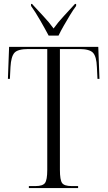

<svg xmlns="http://www.w3.org/2000/svg" viewBox="-20 -951 544 971"><path d="M126 0V-10H160Q196 -10 207.5 -25.5Q219 -41 219 -92V-703H123Q70 -703 53 -684Q36 -665 33 -612L30 -552H20L26 -714H477L483 -552H473L470 -612Q468 -665 450.5 -684Q433 -703 381 -703H283V-92Q283 -41 294 -25.5Q305 -10 342 -10H375V0ZM226 -771Q208 -805 183 -848.5Q158 -892 137 -921V-931H142Q170 -900 199 -869.5Q228 -839 251 -807Q274 -839 302.5 -869.5Q331 -900 359 -931H365V-921Q350 -901 334 -874.5Q318 -848 302.5 -821Q287 -794 276 -771Z"/></svg>

Font: Noto Serif Display Condensed Light
Style: Regular
Weight: 300
Width: 3
Designer: Monotype Design Team
Foundry: Monotype Imaging Inc.
Version: Version 2.009